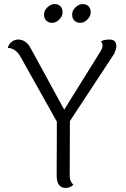

<svg xmlns="http://www.w3.org/2000/svg" viewBox="-20 -914 620 942"><path d="M425 -853.5Q425 -835 409 -818.5Q393 -802 374.5 -802Q356 -802 345 -813Q334 -824 334 -843Q334 -862 350.5 -878Q367 -894 385.5 -894Q404 -894 414.5 -883Q425 -872 425 -853.5ZM287 -853.5Q287 -835 271 -818.5Q255 -802 236.5 -802Q218 -802 207 -813Q196 -824 196 -843Q196 -862 212.5 -878Q229 -894 247.5 -894Q266 -894 276.5 -883Q287 -872 287 -853.5ZM302 8Q258 8 258 -54L259 -317L77 -642Q53 -678 18 -679Q23 -698 37.5 -709Q52 -720 69 -720Q107 -720 129 -680L295 -376L470 -657Q483 -677 483 -690Q483 -703 475 -711Q490 -720 518 -720Q551 -720 551 -686Q551 -674 540 -650L323 -320L322 -51Q322 -23 340 -8Q324 8 302 8Z"/></svg>

Font: Laila Light
Style: Regular
Weight: 300
Designer: Hitesh Malaviya
Foundry: Indian Type Foundry
Version: Version 1.302;PS 1.0;hotconv 1.0.78;makeotf.lib2.5.61930; tt